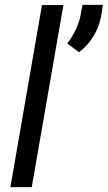

<svg xmlns="http://www.w3.org/2000/svg" viewBox="-20 -771 444 791"><path d="M305.7 -555.7C358.4 -596.7 389.6 -651.4 399.4 -720.2L403.8 -751H319.8L312.5 -710.9C305.2 -671.4 287.1 -631.8 257.3 -591.8ZM241.2 -750H152.8L22.9 0H110.8Z"/></svg>

Font: Roboto
Style: Italic
Weight: 400
Italic angle: -12°
Designer: Google
Version: Version 2.137; 2017